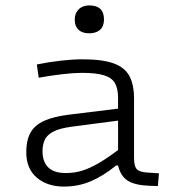

<svg xmlns="http://www.w3.org/2000/svg" viewBox="-20 -684 654 709"><path d="M223 -45Q254 -45 282.5 -53.5Q311 -62 346 -82.5Q381 -103 428 -139L416 -73H409Q361 -34 315 -14.5Q269 5 216 5Q155 5 116 -28Q77 -61 77 -122Q77 -166 92.5 -194Q108 -222 143.5 -238Q179 -254 238 -261L442 -286V-242L244 -216Q199 -210 176 -197.5Q153 -185 145 -167Q137 -149 137 -126Q137 -87 158 -66Q179 -45 223 -45ZM475 -102Q475 -71 484.5 -60Q494 -49 522 -47L567 -44L563 3L531 2Q478 0 451.5 -17Q425 -34 416 -73V-89V-322Q416 -357 404.5 -377Q393 -397 364 -406Q335 -415 282 -415Q253 -415 210 -410Q167 -405 123 -397L116 -446Q160 -455 204.5 -460Q249 -465 284 -465Q358 -465 399.5 -450Q441 -435 458 -403Q475 -371 475 -319ZM309 -561Q284 -561 270 -574Q256 -587 256 -612Q256 -635 270.5 -649.5Q285 -664 310 -664Q364 -664 364 -612Q364 -587 349.5 -574Q335 -561 309 -561Z"/></svg>

Font: Intel One Mono Light
Style: Regular
Weight: 300
Monospace: yes
Designer: Fred Shallcrass
Foundry: Frere-Jones Type LLC
Version: Version 1.004